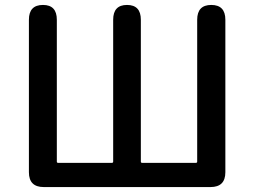

<svg xmlns="http://www.w3.org/2000/svg" viewBox="-20 -757 1029 777"><path d="M157 0Q97 0 97 -60V-677Q97 -737 154 -737Q210 -737 210 -677V-103Q210 -98 215 -98H433Q438 -98 438 -103V-677Q438 -737 494 -737Q550 -737 550 -677V-103Q550 -98 555 -98H773Q778 -98 778 -103V-677Q778 -737 835 -737Q892 -737 892 -677V-60Q892 0 832 0Z"/></svg>

Font: Resource Han Rounded TW Medium
Style: Regular
Weight: 500
Designer: Cyano Hao (round all glyphs); Ryoko NISHIZUKA 西塚涼子 (kana, bopomofo & ideographs); Paul D. Hunt (Latin, Greek & Cyrillic)
Foundry: Cyano Hao
Version: 0.990